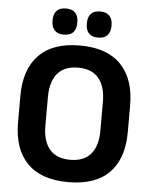

<svg xmlns="http://www.w3.org/2000/svg" viewBox="-57 -873 736 934"><g transform="rotate(5 311.0 -406.0)"><path d="M311 14.5Q178.5 14.5 110.8 -54.8Q43 -124 43 -253V-383Q43 -512.5 110.8 -582.5Q178.5 -652.5 311 -652.5Q443.5 -652.5 511.2 -582.5Q579 -512.5 579 -383V-253Q579 -124 511.5 -54.8Q444 14.5 311 14.5ZM311 -94.5Q378.5 -94.5 412 -134.5Q445.5 -174.5 445.5 -247V-389Q445.5 -464 412 -504.2Q378.5 -544.5 311 -544.5Q244 -544.5 210.5 -504.2Q177 -464 177 -389V-247Q177 -174.5 210.5 -134.5Q244 -94.5 311 -94.5ZM227 -698.5Q197 -698.5 182 -714.8Q167 -731 167 -760.5V-764Q167 -793.5 182 -809.8Q197 -826 227 -826Q258.5 -826 273.2 -809.8Q288 -793.5 288 -764V-760.5Q288 -731 273.2 -714.8Q258.5 -698.5 227 -698.5ZM394.5 -698.5Q364 -698.5 349.2 -714.8Q334.5 -731 334.5 -760.5V-764Q334.5 -793.5 349.2 -809.8Q364 -826 394.5 -826Q425 -826 440 -809.8Q455 -793.5 455 -764V-760.5Q455 -731 440 -714.8Q425 -698.5 394.5 -698.5Z"/></g></svg>

Font: Anek Bangla Medium SemiBold
Style: Regular
Weight: 600
Version: Version 1.003